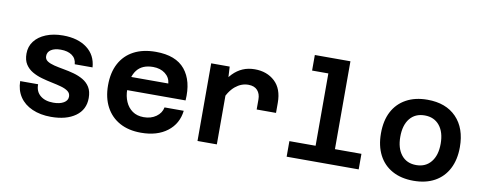

<svg xmlns="http://www.w3.org/2000/svg" viewBox="-64 -1038 3377 1349"><g transform="rotate(10 1625.0 -363.0)"><path d="M339 12Q263 12 205 -13.5Q147 -39 115.5 -86Q84 -133 83 -198H211Q210 -147 244.5 -118Q279 -89 338 -89Q384 -89 412 -105.5Q440 -122 440 -150Q440 -174 421 -188Q402 -202 371.5 -210.5Q341 -219 304 -226.5Q267 -234 230 -244.5Q193 -255 162 -273Q131 -291 112 -320.5Q93 -350 93 -396Q93 -447 122 -485Q151 -523 203.5 -544.5Q256 -566 325 -566Q431 -566 496 -517Q561 -468 567 -381H440Q437 -422 406.5 -443.5Q376 -465 326 -465Q282 -465 257 -448.5Q232 -432 232 -403Q232 -380 251 -367.5Q270 -355 300.5 -347.5Q331 -340 368.5 -333.5Q406 -327 442.5 -317Q479 -307 510 -289Q541 -271 559.5 -241Q578 -211 578 -164Q578 -81 513 -34.5Q448 12 339 12Z M981 12Q892 12 828.5 -23Q765 -58 730.5 -123Q696 -188 696 -277Q696 -368 730.5 -432.5Q765 -497 830 -531.5Q895 -566 987 -566Q1130 -566 1195.5 -486Q1261 -406 1251 -266H806V-362H1111Q1107 -405 1072.5 -431.5Q1038 -458 986 -458Q909 -458 871.5 -410Q834 -362 834 -271Q834 -223 851 -184Q868 -145 900.5 -122Q933 -99 981 -99Q1033 -99 1069.5 -125Q1106 -151 1114 -192H1251Q1240 -98 1168 -43Q1096 12 981 12Z M1754 -290V-362Q1754 -402 1732 -426.5Q1710 -451 1667 -451Q1617 -451 1574 -415.5Q1531 -380 1497 -299L1482 -420Q1506 -468 1537.5 -500.5Q1569 -533 1607.5 -549.5Q1646 -566 1693 -566Q1780 -566 1836 -514Q1892 -462 1892 -362V-290ZM1383 0V-554H1515L1521 -446V0Z M2206 0V-738H2344V0ZM2019 0V-111H2533V0ZM2090 -627V-738H2275V-627Z M2925 12Q2837 12 2773.5 -23Q2710 -58 2676.5 -123Q2643 -188 2643 -277Q2643 -368 2676.5 -432Q2710 -496 2773.5 -531Q2837 -566 2925 -566Q3057 -566 3131.5 -489Q3206 -412 3206 -277Q3206 -188 3172.5 -123Q3139 -58 3076 -23Q3013 12 2925 12ZM2925 -100Q2992 -100 3030.5 -147.5Q3069 -195 3069 -277Q3069 -360 3030.5 -407Q2992 -454 2925 -454Q2857 -454 2819 -407Q2781 -360 2781 -277Q2781 -195 2819 -147.5Q2857 -100 2925 -100Z"/></g></svg>

Font: Azeret Mono Thin SemiBold
Style: Regular
Weight: 600
Version: Version 1.002